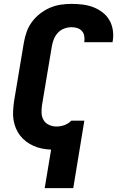

<svg xmlns="http://www.w3.org/2000/svg" viewBox="-20 -763 640 988"><path d="M210 205 243 7Q219 6 196.5 1.5Q174 -3 153.5 -12Q133 -21 115 -34.5Q97 -48 83.5 -65.5Q70 -83 61.5 -103.5Q53 -124 49.5 -146.5Q46 -169 47.5 -193Q49 -217 52 -240L103 -545Q108 -573 117.5 -600Q127 -627 145 -651Q163 -675 187 -693.5Q211 -712 238 -723.5Q265 -735 293 -739Q321 -743 349 -743Q378 -743 406 -739.5Q434 -736 460 -726Q486 -716 507.5 -699.5Q529 -683 542.5 -660Q556 -637 560.5 -608.5Q565 -580 560 -552Q560 -550 559.5 -548.5Q559 -547 559 -546H413Q414 -546 414 -546.5Q414 -547 414 -548Q416 -563 413.5 -578Q411 -593 401.5 -603.5Q392 -614 378 -618.5Q364 -623 349 -623Q330 -623 311.5 -616.5Q293 -610 279 -595.5Q265 -581 257.5 -562.5Q250 -544 247 -526L196 -221Q193 -201 194 -180.5Q195 -160 205 -144Q215 -128 233 -120Q251 -112 271 -112Q291 -112 311 -119Q331 -126 346 -141L347 -142H414L357 205Z"/></svg>

Font: Iosevka Curly Heavy Extended
Style: Italic
Weight: 900
Width: 7
Italic angle: -9°
Monospace: yes
Designer: Belleve Invis
Foundry: Belleve Invis
Version: Version 11.1.0; ttfautohint (v1.8.3)